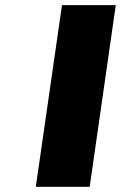

<svg xmlns="http://www.w3.org/2000/svg" viewBox="-20 -721 467 741"><path d="M118.2 0 219.2 -701.2H426.8L326.2 0Z"/></svg>

Font: Trueno ExtraBold
Style: Italic
Weight: 800
Designer: Julieta Ulanovsky
Foundry: Julieta Ulanovsky
Version: Version 3.001b | FøM Fix